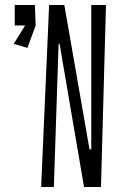

<svg xmlns="http://www.w3.org/2000/svg" viewBox="-20 -730 484 770"><path d="M39 -710H120L123 -628L90 -538L35 -554L81 -628H39ZM385 20H317L219 -554H215L196 20H145L177 -710H238L339 -131H346V-710H405Z"/></svg>

Font: Bahiana
Style: Regular
Weight: 400
Designer: Pablo Cosgaya & Dani Raskovsky
Foundry: Pablo Cosgaya & Dani Raskovsky
Version: Version 1.005